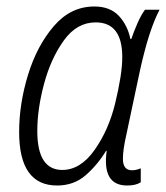

<svg xmlns="http://www.w3.org/2000/svg" viewBox="-20 -562 512 592"><path d="M156 10Q208 10 244.5 -22Q281 -54 307 -97H309Q294 10 372 10Q399 10 414 0V-43Q400 -37 387 -37Q359 -37 359 -72Q359 -86 361.5 -104Q364 -122 369 -144L411 -342Q439 -470 472 -532H427Q415 -516 403.5 -489.5Q392 -463 385 -442H382Q373 -485 346 -513.5Q319 -542 271 -542Q198 -542 146 -481.5Q94 -421 66.5 -331.5Q39 -242 39 -155Q39 10 156 10ZM172 -38Q95 -38 95 -158Q95 -226 116 -304Q137 -382 177 -437.5Q217 -493 275 -493Q357 -493 357 -386Q357 -358 351 -321Q345 -284 335 -243Q315 -161 271.5 -99.5Q228 -38 172 -38Z"/></svg>

Font: Noto Sans Display SemiCondensed Light
Style: Italic
Weight: 300
Width: 4
Italic angle: -12°
Designer: Monotype Design Team
Foundry: Monotype Imaging Inc.
Version: Version 1.900